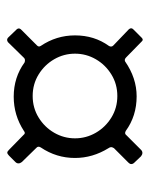

<svg xmlns="http://www.w3.org/2000/svg" viewBox="43 -658 440 567"><g transform="rotate(-90 263.5 -374.0)"><path d="M161 -223Q157 -225 155 -225Q151 -225 148 -221L105 -178Q101 -174 96 -174Q91 -174 86 -178L67 -198Q63 -202 63 -207Q63 -211 67 -215L110 -258Q113 -263 113 -266Q113 -270 110 -274Q81 -321 81 -373Q81 -428 112 -474Q117 -482 111 -487L69 -530Q65 -535 65 -540Q65 -545 69 -549L88 -568Q93 -573 97 -573Q100 -573 105 -568L149 -525Q154 -518 161 -524Q207 -554 262 -554Q319 -554 363 -522Q371 -519 376 -523L423 -571Q430 -576 436 -571L461 -545Q466 -539 461 -533L413 -485Q408 -480 412 -474Q443 -428 443 -373Q443 -316 412 -273Q410 -270 410 -266.5Q410 -263 413 -260L461 -214Q467 -207 461 -201L436 -176Q430 -170 425 -176L378 -222Q372 -228 366 -225Q317 -191 263 -191Q205 -191 161 -223ZM389 -373Q389 -406 372.5 -434.5Q356 -463 327.5 -480.5Q299 -498 264 -498Q229 -498 200.5 -480.5Q172 -463 155.5 -434.5Q139 -406 139 -373Q139 -340 155.5 -311.5Q172 -283 200.5 -265.5Q229 -248 264 -248Q299 -248 327.5 -265.5Q356 -283 372.5 -311.5Q389 -340 389 -373Z"/></g></svg>

Font: Libre Franklin Light
Style: Regular
Weight: 300
Designer: Pablo Impallari, Rodrigo Fuenzalida
Foundry: Impallari Type
Version: Version 1.002; ttfautohint (v1.5)